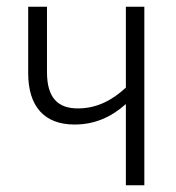

<svg xmlns="http://www.w3.org/2000/svg" viewBox="-20 -552 524 572"><path d="M120 -532H64V-334C64 -235 112 -181 202 -181C262 -181 311 -203 355 -242V0H410V-532H355V-291C314 -253 268 -229 212 -229C153 -229 120 -260 120 -337Z"/></svg>

Font: Noto Sans Display SemiCondensed Light
Style: Regular
Weight: 300
Width: 4
Designer: Monotype Design Team
Foundry: Monotype Imaging Inc.
Version: Version 1.900